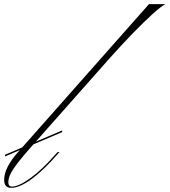

<svg xmlns="http://www.w3.org/2000/svg" viewBox="-87 -894 815 923"><path d="M-63 -142V-150L212 -267V-259ZM-33 9Q-67 9 -67 -29Q-67 -88 0 -163L629 -874H708Q688 -864 647 -827Q606 -790 552.5 -735Q499 -680 441 -615L55 -179Q-2 -114 -24.5 -79Q-47 -44 -47 -19Q-47 3 -30 3Q3 3 59.5 -38Q116 -79 179 -151L190 -163H199L191 -154Q122 -75 64.5 -33Q7 9 -33 9Z"/></svg>

Font: Ballet 24pt
Style: Regular
Weight: 400
Designer: Maximiliano R. Sproviero
Foundry: Omnibus-Type
Version: Version 1.100